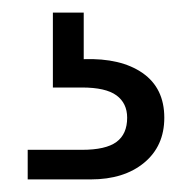

<svg xmlns="http://www.w3.org/2000/svg" viewBox="-20 -27 305 305"><path d="M113 67Q172 65 206.5 89Q241 113 241 160Q241 205 209 231.5Q177 258 124 258H24V211H110Q148 211 165 198.5Q182 186 182 160Q182 137 165 124.5Q148 112 110 112H64V-7H113Z"/></svg>

Font: SVN-Poppins Light
Style: Regular
Weight: 300
Designer: Ninad Kale (Devanagari), Jonny Pinhorn (Latin)
Foundry: Indian Type Foundry
Version: Version 3.002 2017; ttfautohint (v1.8.3)